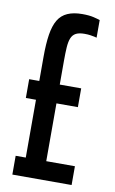

<svg xmlns="http://www.w3.org/2000/svg" viewBox="-81 -741 472 785"><g transform="rotate(10 154.5 -348.0)"><path d="M28 0V-78H70V-318H28V-396H70V-495Q70 -551 76 -589Q82 -627 96 -650.5Q110 -674 135 -685Q160 -696 196 -696Q225 -696 243.5 -691.5Q262 -687 270 -684V-611Q267 -612 260 -613.5Q253 -615 243 -616.5Q233 -618 219 -618Q196 -618 183 -611Q170 -604 164 -589Q158 -574 156.5 -550.5Q155 -527 155 -496V-396H244V-318H155V-78H274V0Z"/></g></svg>

Font: Saira UltraCondensed SemiBold
Style: Regular
Weight: 600
Width: 1
Designer: Hector Gatti with collaboration of the Omnibus-Type team
Foundry: Omnibus-Type
Version: Version 1.101